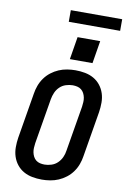

<svg xmlns="http://www.w3.org/2000/svg" viewBox="-117 -1196 835 1270"><g transform="rotate(10 300.0 -560.5)"><path d="M257 8Q224 8 192.5 2Q161 -4 134.5 -19Q108 -34 89 -58Q70 -82 60.5 -111.5Q51 -141 51 -173.5Q51 -206 56 -238L107 -543Q111 -570 121 -597.5Q131 -625 148.5 -649.5Q166 -674 190 -692.5Q214 -711 241 -722.5Q268 -734 296.5 -738.5Q325 -743 352 -743Q385 -743 416.5 -737Q448 -731 474.5 -716Q501 -701 520 -677Q539 -653 548.5 -623.5Q558 -594 558 -561.5Q558 -529 553 -497L502 -192Q498 -165 488 -137.5Q478 -110 460.5 -85.5Q443 -61 419 -42.5Q395 -24 368 -12.5Q341 -1 312.5 3.5Q284 8 257 8ZM258 -93Q280 -93 303.5 -100.5Q327 -108 344.5 -125Q362 -142 372 -164Q382 -186 385 -209L436 -513Q438 -529 439 -544.5Q440 -560 437 -575Q434 -590 427 -603.5Q420 -617 408.5 -626Q397 -635 382 -638.5Q367 -642 351 -642Q329 -642 305.5 -634.5Q282 -627 264.5 -610Q247 -593 237.5 -571Q228 -549 224 -526L173 -222Q171 -206 170 -190.5Q169 -175 172 -160Q175 -145 182 -131.5Q189 -118 200.5 -109Q212 -100 227 -96.5Q242 -93 258 -93ZM454 -809H302L327 -961H479ZM252 -1051V-1129H597V-1051Z"/></g></svg>

Font: Iosevka SS04 Extended Oblique
Style: Bold
Weight: 700
Width: 7
Italic angle: -9°
Monospace: yes
Designer: Belleve Invis
Foundry: Belleve Invis
Version: Version 19.0.0; ttfautohint (v1.8.4)